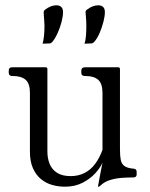

<svg xmlns="http://www.w3.org/2000/svg" viewBox="-20 -694 565 725"><path d="M225 11Q201 11 177.5 4.5Q154 -2 135 -17.5Q116 -33 104.5 -58.5Q93 -84 93 -121V-344Q93 -379 76.5 -393Q60 -407 28 -407H26Q13 -407 13 -420V-427Q13 -440 26 -440H152Q159 -440 159 -433V-121Q159 -96 167.5 -75Q176 -54 195.5 -41.5Q215 -29 247 -29Q276 -29 299.5 -41Q323 -53 339.5 -75.5Q356 -98 367 -128V-343Q367 -378 351 -392.5Q335 -407 303 -407H300Q287 -407 287 -420V-427Q287 -440 302 -440H426Q433 -440 433 -433V-130Q433 -105 436 -90Q439 -75 450 -67Q461 -59 485 -57Q496 -56 496 -45V-35Q496 -24 483 -24Q464 -24 441 -22.5Q418 -21 396.5 -14.5Q375 -8 360 6Q355 11 353 11H352Q350 11 350 10Q350 9 353 -7Q356 -23 360 -44Q364 -65 367 -80Q359 -61 340 -40Q321 -19 292 -4Q263 11 225 11ZM299 -529Q303 -540 304.5 -557.5Q306 -575 306 -596Q306 -604 305.5 -615.5Q305 -627 304 -636Q303 -645 303 -648Q303 -654 309 -658Q330 -674 351 -674Q362 -674 369 -668Q376 -662 376 -648Q376 -633 370.5 -611.5Q365 -590 356 -569Q347 -548 335 -535Q330 -530 325 -530ZM141 -529Q144 -540 146 -557.5Q148 -575 148 -596Q148 -604 147 -615.5Q146 -627 145.5 -636Q145 -645 145 -648Q145 -654 151 -658Q172 -674 193 -674Q204 -674 211 -668Q218 -662 218 -648Q218 -633 212.5 -611.5Q207 -590 197.5 -569Q188 -548 177 -535Q172 -530 167 -530Z"/></svg>

Font: Young Serif Light
Style: Regular
Weight: 300
Designer: Bastien Sozeau
Foundry: NBR — Bastien Sozeau
Version: Version 5.001